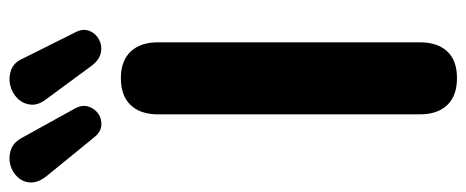

<svg xmlns="http://www.w3.org/2000/svg" viewBox="-391 -679 1003 413"><g transform="rotate(-90 110.5 -472.5)"><path d="M149 9Q111 9 91 -12Q71 -33 71 -71V-634Q71 -672 91 -693Q111 -714 149 -714Q186 -714 206 -693Q226 -672 226 -634V-71Q226 -33 206.5 -12Q187 9 149 9ZM177 -775 104 -874Q90 -892 92 -908.5Q94 -925 105.5 -936.5Q117 -948 133.5 -952Q150 -956 166.5 -950Q183 -944 191 -925L248 -811Q256 -795 250.5 -781.5Q245 -768 232 -761Q219 -754 204 -757Q189 -760 177 -775ZM22 -771 -62 -874Q-76 -892 -75.5 -908Q-75 -924 -64 -936Q-53 -948 -37 -952Q-21 -956 -5 -950.5Q11 -945 21 -926L83 -814Q92 -798 88 -784.5Q84 -771 73 -763Q62 -755 47.5 -756Q33 -757 22 -771Z"/></g></svg>

Font: Nunito ExtraLight ExtraBold
Style: Regular
Weight: 800
Version: Version 3.602